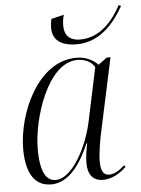

<svg xmlns="http://www.w3.org/2000/svg" viewBox="-54 -808 632 861"><g transform="rotate(-5 261.5 -377.5)"><path d="M311 -606C426 -606 492 -704 523 -760L513 -765C482 -707 424 -626 328 -626C277 -626 257 -654 257 -695C257 -708 259 -726 264 -743L207 -729C203 -713 202 -700 202 -689C202 -637 237 -606 311 -606ZM142 10C205 10 264 -40 315 -160H318C312 -128 307 -97 307 -71C307 -20 330 10 375 10C416 10 455 -14 480 -39L475 -47C448 -24 428 -11 404 -11C378 -11 367 -33 367 -74C367 -105 377 -171 385 -204L456 -535H439L400 -506C378 -528 348 -546 302 -546C129 -546 30 -318 30 -159C30 -54 65 10 142 10ZM164 -8C123 -8 95 -46 95 -152C95 -293 174 -536 307 -536C338 -536 369 -523 384 -497L333 -256C309 -142 237 -8 164 -8Z"/></g></svg>

Font: Noto Serif Display SemiCondensed Light
Style: Italic
Weight: 300
Width: 4
Italic angle: -12°
Designer: Monotype Design Team
Foundry: Monotype Imaging Inc.
Version: Version 2.009